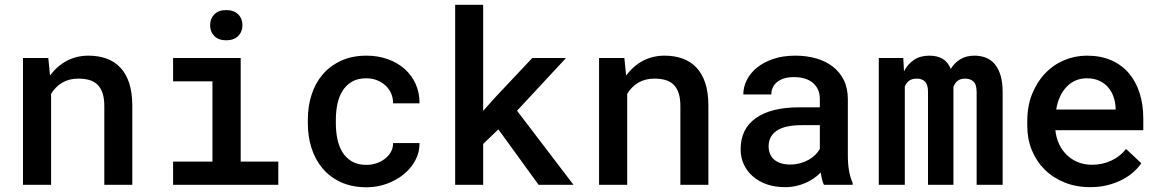

<svg xmlns="http://www.w3.org/2000/svg" viewBox="-20 -770 4841 800"><path d="M181.2 -528.3 188.5 -455.1Q217.3 -494.6 258.1 -516.4Q298.8 -538.1 348.6 -538.1Q389.2 -538.1 422.6 -526.4Q456.1 -514.6 480.2 -489.7Q504.4 -464.8 517.8 -425.3Q531.2 -385.7 531.2 -330.1V0H414.6V-328.1Q414.6 -360.8 407 -382.8Q399.4 -404.8 385.5 -418Q371.6 -431.2 351.6 -436.8Q331.5 -442.4 306.2 -442.4Q267.6 -442.4 239 -425.3Q210.4 -408.2 192.9 -378.9V0H75.7V-528.3Z M701.2 -528.3H982.9V-96.7H1139.6V0H701.2V-96.7H865.2V-431.2H701.2ZM855.5 -665Q855.5 -692.4 873 -710.2Q890.6 -728 922.4 -728Q954.6 -728 972.4 -710.2Q990.2 -692.4 990.2 -665Q990.2 -637.7 972.4 -619.9Q954.6 -602.1 922.4 -602.1Q890.6 -602.1 873 -619.9Q855.5 -637.7 855.5 -665Z M1506.8 -83Q1528.3 -83 1548.6 -89.8Q1568.8 -96.7 1584.5 -108.9Q1600.1 -121.1 1609.1 -137.7Q1618.2 -154.3 1617.7 -173.8H1728Q1728.5 -135.7 1710.7 -102.3Q1692.9 -68.8 1662.4 -43.9Q1631.8 -19 1591.8 -4.4Q1551.8 10.3 1507.8 10.3Q1446.8 10.3 1400.9 -10.7Q1355 -31.7 1324.2 -68.1Q1293.5 -104.5 1278.1 -152.6Q1262.7 -200.7 1262.7 -254.9V-272.5Q1262.7 -326.7 1278.1 -375Q1293.5 -423.3 1324.2 -459.5Q1355 -495.6 1400.9 -516.8Q1446.8 -538.1 1507.3 -538.1Q1555.2 -538.1 1595.9 -523.4Q1636.7 -508.8 1666.3 -482.4Q1695.8 -456.1 1712.2 -419.4Q1728.5 -382.8 1728 -339.4H1617.7Q1618.2 -360.8 1610.1 -379.9Q1602.1 -398.9 1586.9 -413.1Q1571.8 -427.2 1551.3 -435.5Q1530.8 -443.8 1506.3 -443.8Q1469.7 -443.8 1445.3 -429Q1420.9 -414.1 1406.2 -389.9Q1391.6 -365.7 1385.5 -335Q1379.4 -304.2 1379.4 -272.5V-254.9Q1379.4 -222.7 1385.5 -191.9Q1391.6 -161.1 1406.2 -137Q1420.9 -112.8 1445.3 -97.9Q1469.7 -83 1506.8 -83Z M2056.6 -231 1993.2 -170.4V0H1876.5V-750H1993.2V-308.1L2042.5 -363.3L2197.8 -528.3H2338.4L2134.3 -308.6L2369.6 0H2224.1Z M2581.5 -528.3 2588.9 -455.1Q2617.7 -494.6 2658.4 -516.4Q2699.2 -538.1 2749 -538.1Q2789.6 -538.1 2823 -526.4Q2856.4 -514.6 2880.6 -489.7Q2904.8 -464.8 2918.2 -425.3Q2931.6 -385.7 2931.6 -330.1V0H2814.9V-328.1Q2814.9 -360.8 2807.4 -382.8Q2799.8 -404.8 2785.9 -418Q2772 -431.2 2752 -436.8Q2731.9 -442.4 2706.5 -442.4Q2668 -442.4 2639.4 -425.3Q2610.8 -408.2 2593.3 -378.9V0H2476.1V-528.3Z M3413.1 0Q3408.2 -9.8 3405 -22.9Q3401.9 -36.1 3399.4 -51.3Q3387.2 -38.6 3371.8 -27.6Q3356.4 -16.6 3337.6 -8.3Q3318.8 0 3297.1 4.9Q3275.4 9.8 3250.5 9.8Q3208.5 9.8 3174.6 -2.2Q3140.6 -14.2 3116.5 -35.4Q3092.3 -56.6 3079.1 -85.4Q3065.9 -114.3 3065.9 -147.9Q3065.9 -232.9 3129.2 -277.8Q3192.4 -322.8 3310.5 -322.8H3396V-357.4Q3396 -399.4 3367.7 -424.1Q3339.4 -448.7 3287.6 -448.7Q3264.2 -448.7 3246.6 -443.1Q3229 -437.5 3217.3 -427.7Q3205.6 -418 3199.7 -404.8Q3193.8 -391.6 3193.8 -376.5H3077.1Q3077.1 -407.2 3091.6 -436.3Q3106 -465.3 3133.8 -488Q3161.6 -510.7 3201.9 -524.4Q3242.2 -538.1 3293.9 -538.1Q3340.8 -538.1 3380.9 -526.6Q3420.9 -515.1 3450.2 -492.4Q3479.5 -469.7 3496.1 -435.8Q3512.7 -401.9 3512.7 -356.4V-121.1Q3512.7 -86.4 3517.8 -57.9Q3522.9 -29.3 3532.7 -8.3V0ZM3272.5 -84.5Q3294.9 -84.5 3314.7 -90.1Q3334.5 -95.7 3350.3 -104.7Q3366.2 -113.8 3377.7 -125.5Q3389.2 -137.2 3396 -149.4V-248.5H3321.8Q3250.5 -248.5 3216.6 -225.6Q3182.6 -202.6 3182.6 -160.2Q3182.6 -144 3188 -130.1Q3193.4 -116.2 3204.3 -106.2Q3215.3 -96.2 3232.2 -90.3Q3249 -84.5 3272.5 -84.5Z M3743.7 -528.3 3746.6 -472.7Q3762.2 -503.4 3788.6 -520.8Q3814.9 -538.1 3852.1 -538.1Q3885.7 -538.1 3908 -524.7Q3930.2 -511.2 3941.4 -482.9Q3957 -508.3 3981.4 -523.2Q4005.9 -538.1 4040.5 -538.1Q4066.4 -538.1 4088.1 -529.5Q4109.9 -521 4125.2 -502.4Q4140.6 -483.9 4149.2 -455.1Q4157.7 -426.3 4157.7 -385.7V0H4049.3V-386.7Q4049.3 -418.5 4035.9 -430.4Q4022.5 -442.4 4001.5 -442.4Q3981.4 -442.4 3969.7 -432.9Q3958 -423.3 3952.6 -407.7V0H3846.7V-386.7Q3846.7 -417.5 3834.2 -429.9Q3821.8 -442.4 3800.3 -442.4Q3779.8 -442.4 3768.1 -433.6Q3756.3 -424.8 3750 -409.7V0H3641.6V-528.3Z M4522.5 9.8Q4463.9 9.8 4415.5 -9.8Q4367.2 -29.3 4332.8 -63.5Q4298.3 -97.7 4279.3 -144.3Q4260.3 -190.9 4260.3 -245.1V-265.1Q4260.3 -328.1 4280.5 -378.4Q4300.8 -428.7 4334.7 -464.4Q4368.7 -500 4413.8 -519Q4459 -538.1 4508.8 -538.1Q4566.4 -538.1 4610.4 -518.8Q4654.3 -499.5 4683.8 -464.6Q4713.4 -429.7 4728.5 -381.8Q4743.7 -334 4743.7 -276.9V-227.5H4377.4Q4380.4 -196.8 4392.6 -170.4Q4404.8 -144 4424.6 -124.8Q4444.3 -105.5 4470.9 -94.5Q4497.6 -83.5 4529.3 -83.5Q4573.7 -83.5 4611.1 -101.1Q4648.4 -118.7 4671.9 -149.4L4735.4 -89.8Q4722.7 -70.8 4702.6 -53Q4682.6 -35.2 4655.8 -21.2Q4628.9 -7.3 4595.5 1.2Q4562 9.8 4522.5 9.8ZM4508.3 -443.8Q4483.9 -443.8 4462.9 -435.1Q4441.9 -426.3 4425.3 -409.4Q4408.7 -392.6 4397.2 -368.4Q4385.7 -344.2 4380.9 -313.5H4628.4V-322.3Q4627 -345.7 4619.4 -367.4Q4611.8 -389.2 4597.2 -406.2Q4582.5 -423.3 4560.3 -433.6Q4538.1 -443.8 4508.3 -443.8Z"/></svg>

Font: Roboto Mono
Style: Regular
Weight: 500
Designer: Google
Version: Version 2.000986; 2015; ttfautohint (v1.3)